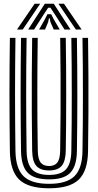

<svg xmlns="http://www.w3.org/2000/svg" viewBox="-20 -1004 528 1034"><path d="M244.2 10Q132.5 10 83.6 -36.8Q34.8 -83.5 33.2 -191Q32.2 -266.5 31.6 -342.8Q31 -419 31 -495.5Q31 -572 31.6 -648.4Q32.2 -724.8 33.2 -800H63.2Q62.2 -724.8 61.6 -648.4Q61 -572 61 -495.5Q61 -419 61.6 -342.8Q62.2 -266.5 63.2 -191Q64.8 -96.2 106.9 -55.1Q149 -14 244.2 -14Q339 -14 380.9 -55.1Q422.8 -96.2 424.2 -191Q425.5 -266.5 426 -342.8Q426.5 -419 426.5 -495.5Q426.5 -572 426 -648.4Q425.5 -724.8 424.2 -800H454.2Q455.8 -699.5 456.2 -597.5Q456.8 -495.5 456.2 -393.5Q455.8 -291.5 454.2 -191Q452.8 -83.5 404.1 -36.8Q355.5 10 244.2 10ZM244.2 -38Q163.8 -38 129.1 -73.9Q94.5 -109.8 93.2 -190.8Q92.2 -272.2 91.6 -345.9Q91 -419.5 91 -491.4Q91 -563.2 91.5 -638.9Q92 -714.5 93.2 -800H123.2Q122 -714.8 121.4 -637.2Q120.8 -559.8 120.9 -486.4Q121 -413 121.6 -340.2Q122.2 -267.5 123.2 -192Q124.2 -122.8 152 -92.4Q179.8 -62 244.2 -62Q308.5 -62 335.9 -92.5Q363.2 -123 364.2 -192Q365.5 -267 366 -343.1Q366.5 -419.2 366.5 -495.6Q366.5 -572 366 -648.4Q365.5 -724.8 364.2 -800H394.2Q395.5 -713.2 396 -635.5Q396.5 -557.8 396.5 -484.8Q396.5 -411.8 395.9 -339.4Q395.2 -267 394.2 -190.8Q393.2 -110.2 359 -74.1Q324.8 -38 244.2 -38ZM244.2 -86Q196.8 -86 175.5 -110.9Q154.2 -135.8 153.2 -193Q151.8 -292.5 151.2 -394.2Q150.8 -496 151.2 -598Q151.8 -700 153.2 -800H183.2Q182.2 -728.8 181.6 -654.2Q181 -579.8 181 -503.1Q181 -426.5 181.5 -348.8Q182 -271 183.5 -193Q184.2 -147.5 198.9 -128.8Q213.5 -110 244.2 -110Q274.5 -110 288.9 -128.8Q303.2 -147.5 304 -193Q305.8 -292.5 306.2 -394.5Q306.8 -496.5 306.2 -598.5Q305.8 -700.5 304.2 -800H334.2Q335.5 -725.5 336 -649.4Q336.5 -573.2 336.5 -496.9Q336.5 -420.5 336 -344.2Q335.5 -268 334.2 -193Q333.2 -135.8 312.2 -110.9Q291.2 -86 244.2 -86ZM71.5 -845 166.5 -984H196.5L102.5 -845ZM131.5 -845 221.5 -984H269.5L359.5 -845H327.5L275.8 -926L251.5 -962.5H239.5L215.2 -925.8L163.5 -845ZM190.5 -845 222 -900.8 235.5 -927.5H255.5L269.2 -900.8L301.5 -845H269.5L252 -884.5L247.5 -905.2H243.5L239.2 -884.5L222.5 -845ZM388.5 -845 294.5 -984H324.5L419.5 -845Z"/></svg>

Font: Big Shoulders Inline Display Thin Black
Style: Regular
Weight: 900
Version: Version 2.002